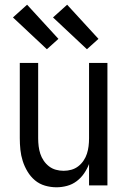

<svg xmlns="http://www.w3.org/2000/svg" viewBox="-20 -787 540 815"><path d="M220 8Q195 8 171 1Q147 -6 128.5 -21.5Q110 -37 97 -58.5Q84 -80 76.5 -103.5Q69 -127 66.5 -151.5Q64 -176 64 -200V-520H142V-200Q142 -183 144 -166.5Q146 -150 151 -134.5Q156 -119 165.5 -105Q175 -91 188 -81Q201 -71 217 -66.5Q233 -62 250 -62Q267 -62 283 -66.5Q299 -71 312 -81Q325 -91 334.5 -105Q344 -119 349 -134.5Q354 -150 356 -166.5Q358 -183 358 -200V-520H436V0H358V-91Q350 -70 337 -51Q324 -32 305.5 -18Q287 -4 264.5 2Q242 8 220 8ZM349 -578 205 -713 265 -767 398 -622ZM179 -578 35 -713 95 -767 228 -622Z"/></svg>

Font: Zed Sans
Style: Regular
Weight: 400
Designer: Belleve Invis
Foundry: Belleve Invis
Version: Version 1.0.0; ttfautohint (v1.8.4)